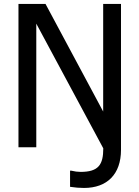

<svg xmlns="http://www.w3.org/2000/svg" viewBox="-20 -747 707 974"><path d="M503.9 5.4C503.9 87.9 480.5 125 388.7 125C374.5 125 358.4 123 340.8 118.7H335.4V200.7C360.4 204.6 383.8 206.5 406.2 206.5C523.4 206.5 593.8 136.7 593.8 13.2V-727.1H503.4V-181.2L210.9 -727.1H73.7V0H164.1V-627Z"/></svg>

Font: SG Kara SemiBold
Style: Regular
Weight: 400
Designer: Damoon Khanjanzadeh
Version: Version 1.000